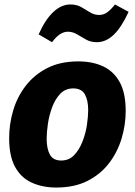

<svg xmlns="http://www.w3.org/2000/svg" viewBox="-20 -826 603 860"><path d="M331 -551Q394 -551 441.5 -529Q489 -507 516 -458.5Q543 -410 543 -329Q543 -266 524.5 -205Q506 -144 468 -94.5Q430 -45 371.5 -15.5Q313 14 232 14Q170 14 122 -8Q74 -30 47.5 -78.5Q21 -127 21 -207Q21 -270 39 -331Q57 -392 95 -441.5Q133 -491 191.5 -521Q250 -551 331 -551ZM308 -430Q273 -430 250 -406Q227 -382 213.5 -345.5Q200 -309 194.5 -271Q189 -233 189 -205Q189 -160 203.5 -133.5Q218 -107 254 -107Q289 -107 312 -131Q335 -155 349.5 -192Q364 -229 369.5 -267Q375 -305 375 -333Q375 -377 360 -403.5Q345 -430 308 -430ZM414 -637Q387 -637 366 -648.5Q345 -660 325.5 -672Q306 -684 284 -684Q266 -684 248.5 -672.5Q231 -661 213 -637L153 -672Q183 -739 219 -772.5Q255 -806 295 -806Q323 -806 343.5 -794.5Q364 -783 383 -771Q402 -759 424 -759Q444 -759 460.5 -771Q477 -783 495 -806L556 -773Q525 -705 490 -671Q455 -637 414 -637Z"/></svg>

Font: Bitter Thin ExtraBold
Style: Italic
Weight: 800
Italic angle: -9°
Version: Version 2.002